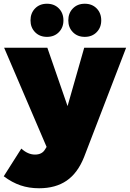

<svg xmlns="http://www.w3.org/2000/svg" viewBox="-40 -802 694 1026"><path d="M169 204Q115 204 69.5 188.5Q24 173 -20 140L74 -8Q109 24 147 24Q185 24 201 -4L209 -17L-18 -547H213L321 -235L410 -547H634L409 38Q375 123 316 163.5Q257 204 169 204ZM299 -693Q299 -655 274.5 -630Q250 -605 211 -605Q172 -605 147.5 -630Q123 -655 123 -693Q123 -732 147.5 -757Q172 -782 211 -782Q250 -782 274.5 -757Q299 -732 299 -693ZM501 -693Q501 -655 476.5 -630Q452 -605 413 -605Q374 -605 349.5 -630Q325 -655 325 -693Q325 -732 349.5 -757Q374 -782 413 -782Q452 -782 476.5 -757Q501 -732 501 -693Z"/></svg>

Font: Argentum Sans Black
Style: Regular
Weight: 900
Designer: Julieta Ulanovsky (Modified by Cristiano Sobral)
Foundry: Julieta Ulanovsky
Version: Version 1.000; ttfautohint (v1.5.65-e2d9)